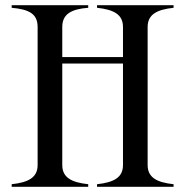

<svg xmlns="http://www.w3.org/2000/svg" viewBox="-20 -720 714 740"><path d="M649 -690V-700H354V-690C419 -683 454 -664 454 -616V-500H220V-616C220 -666 255 -685 320 -690V-700H25V-690C93 -684 125 -666 125 -616V-84C125 -36 90 -17 25 -10V0H320V-10C255 -17 220 -36 220 -84V-475H454V-84C454 -36 419 -17 354 -10V0H649V-10C584 -17 549 -36 549 -84V-616C549 -664 584 -683 649 -690Z"/></svg>

Font: Sprat Condesed
Style: Regular
Weight: 400
Width: 3
Designer: Ethan Nakache
Foundry: Collletttivo
Version: Version 2.000;Glyphs 3.2 (3217)